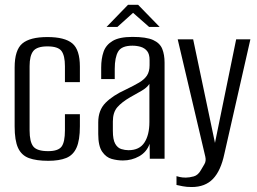

<svg xmlns="http://www.w3.org/2000/svg" viewBox="-20 -658 1064 796"><path d="M180.2 8.7Q130.7 8.7 99.9 -2.6Q69.1 -14 54.9 -44.7Q40.7 -75.5 40.7 -134V-378Q40.7 -450.8 72.5 -477.6Q104.3 -504.4 176.6 -504.4Q248.2 -504.4 279.7 -478.2Q311.2 -452 311.2 -381.5V-317.5H249.2V-383.7Q249.2 -427.1 235.1 -446.4Q220.9 -465.7 176.6 -465.7Q133.3 -465.7 118 -446.4Q102.7 -427.1 102.7 -383.7V-117.7Q102.7 -70.1 118 -50.8Q133.3 -31.4 179.5 -31.4Q220.9 -31.4 235.1 -50Q249.2 -68.7 249.2 -117.7V-184.5H311.2V-134.2Q311.2 -76.9 297.3 -45.8Q283.4 -14.7 254.4 -3Q225.3 8.7 180.2 8.7Z M489.6 7.3Q466.6 7.3 443.2 0.9Q419.8 -5.6 403.6 -29.1Q387.3 -52.6 387.3 -102.5V-150.8Q387.3 -201.2 417.5 -231.7Q447.6 -262.2 500.9 -286.4Q534.9 -302.8 556.7 -315.7Q578.4 -328.5 589.3 -344.9Q600.1 -361.4 600.1 -387.8V-409.1Q600.1 -433.5 590.1 -446.1Q580 -458.7 563.7 -463.7Q547.4 -468.6 529 -468.6Q484.1 -468.6 469.9 -444.3Q455.7 -420.1 455.7 -372.3V-330.3H399.5V-378Q399.5 -415 409.4 -443.5Q419.3 -472 447.3 -488.5Q475.2 -505 529 -505Q586.3 -505 614.7 -492.2Q643.1 -479.3 652.7 -455.2Q662.3 -431.2 662.3 -398.1V0H601L600.3 -61.8Q588.2 -27.6 557 -10.1Q525.9 7.3 489.6 7.3ZM512.6 -35.3Q558.1 -35.3 578.7 -67Q599.4 -98.6 599.4 -152.1V-310.1Q588.9 -294 565.8 -280.9Q542.8 -267.7 519.3 -254.6Q485.2 -234.8 466.6 -213.6Q447.9 -192.3 447.9 -154.4V-115.5Q447.9 -78.7 457.8 -61.7Q467.7 -44.6 483 -40Q498.2 -35.3 512.6 -35.3ZM421.8 -546.4 510.8 -638.2H552.5L641.8 -546.4H598.1L531.7 -604.8L466.8 -546.4Z M774.7 117.4Q753.6 117.4 737.5 114.2Q721.5 111 711.7 108.8V72.3Q715.4 73.6 725.7 75.9Q735.9 78.3 750.3 78.3Q764.9 78.3 783.3 73.3Q801.7 68.4 814.1 45.3Q819.8 35.4 827.5 22.5Q835.3 9.5 831.2 -8.4L716.7 -495H780.8L871.7 -63.4H870.8L959.1 -495H1018.1L910 -19.3Q895.3 50 862.9 83.7Q830.6 117.4 774.7 117.4Z"/></svg>

Font: Alumni Sans Thin
Style: Regular
Weight: 100
Designer: Robert E. Leuschke
Foundry: Robert E. Leuschke
Version: Version 1.018